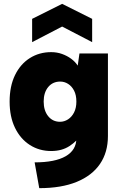

<svg xmlns="http://www.w3.org/2000/svg" viewBox="-20 -778 630 998"><path d="M393 -500H541V-71Q541 14 499.5 74.5Q458 135 378.5 167.5Q299 200 184 200L160 66Q266 66 321.5 34Q377 2 377 -59V-61L403 -80Q381 -45 341.5 -19Q302 7 246 7Q184 7 135 -24.5Q86 -56 58 -113.5Q30 -171 30 -250Q30 -330 58 -387.5Q86 -445 135 -476Q184 -507 246 -507Q276 -507 302.5 -497.5Q329 -488 350 -472.5Q371 -457 384 -437ZM207 -250Q207 -203 230.5 -174Q254 -145 292 -145Q314 -145 333.5 -157.5Q353 -170 365 -193.5Q377 -217 377 -250Q377 -284 365 -307Q353 -330 334 -342Q315 -354 293 -354Q254 -354 230.5 -325.5Q207 -297 207 -250ZM459 -559 303 -640 147 -559V-680L303 -758L459 -680Z"/></svg>

Font: Albert Sans Black
Style: Regular
Weight: 900
Designer: Andreas Rasmussen
Foundry: a.Foundry
Version: Version 1.025